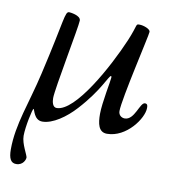

<svg xmlns="http://www.w3.org/2000/svg" viewBox="-73 -486 682 750"><g transform="rotate(10 268.0 -111.0)"><path d="M10 146C10 182 19 199 40 199C69 199 76 173 76 168C76 157 50 118 50 85C50 49 66 -25 70 -25C74 -25 78 18 112 18C153 18 204 -18 241 -59C318 -143 337 -204 346 -204C347 -204 348 -202 348 -198C348 -187 329 -95 329 -51C329 -13 335 21 369 21C446 21 506 -64 506 -105C506 -113 506 -122 495 -122C475 -122 466 -50 427 -50C414 -50 402 -59 402 -75C402 -123 464 -386 464 -400C464 -411 437 -421 421 -421C404 -421 415 -421 387 -354C339 -241 232 -44 158 -44C142 -44 138 -65 138 -80C138 -117 188 -372 188 -396C188 -417 144 -421 142 -421C124 -421 129 -391 77 -167C49 -44 10 46 10 146Z"/></g></svg>

Font: OFL Sorts Mill Goudy
Style: Italic
Weight: 500
Italic angle: -6°
Version: Version 003.000